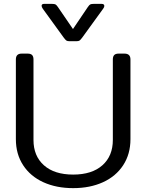

<svg xmlns="http://www.w3.org/2000/svg" viewBox="-20 -957 756 992"><path d="M309 -763 201 -912Q195 -921 195 -927Q195 -937 208 -937H248Q262 -937 267 -934Q272 -931 279 -921L357 -807L434 -921Q441 -931 446 -934Q451 -937 465 -937H505Q519 -937 519 -926Q519 -920 513 -912L405 -763Q396 -751 391 -747.5Q386 -744 374 -744H340Q328 -744 323 -747.5Q318 -751 309 -763ZM62 -238V-650Q62 -680 92 -680H123Q139 -680 146 -672.5Q153 -665 153 -650V-234Q153 -151 207 -103Q261 -55 358 -55Q455 -55 509 -103Q563 -151 563 -234V-650Q563 -665 570 -672.5Q577 -680 593 -680H623Q654 -680 654 -650V-238Q654 -161 616.5 -103.5Q579 -46 512 -15.5Q445 15 358 15Q271 15 204 -15.5Q137 -46 99.5 -103.5Q62 -161 62 -238Z"/></svg>

Font: Mitr Light
Style: Regular
Weight: 300
Designer: Thanarat Vachiruckul
Foundry: Cadson Demak
Version: Version 1.003